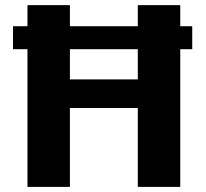

<svg xmlns="http://www.w3.org/2000/svg" viewBox="-20 -731 805 751"><path d="M30.8 -538.6V-628.4H731.9V-538.6ZM87.4 0V-710.9H253.4V-420.4H519V-710.9H685.1V0H519V-308.6H253.4V0Z"/></svg>

Font: Comme
Style: Bold
Weight: 700
Version: Version 1.000;gftools[0.9.27]